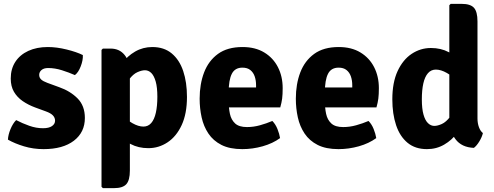

<svg xmlns="http://www.w3.org/2000/svg" viewBox="-20 -756 2551 992"><path d="M21 -34.5Q22 -59 34.2 -88.8Q46.5 -118.5 63.5 -135.5Q96 -118.5 131.5 -106Q167 -93.5 202 -93.5Q232.5 -93.5 248.5 -104.5Q264.5 -115.5 264.5 -132.5Q264.5 -148 253.2 -159.8Q242 -171.5 217 -180.5L161 -201Q126 -214 97.5 -233.5Q69 -253 52.2 -281.5Q35.5 -310 35.5 -350Q35.5 -400 59.2 -436.5Q83 -473 126.2 -493Q169.5 -513 227 -513Q273 -513 324.5 -500.2Q376 -487.5 408 -471.5Q409.5 -445.5 397.2 -413.5Q385 -381.5 367 -368Q336.5 -381.5 300.2 -393Q264 -404.5 228.5 -404.5Q206.5 -404.5 194.5 -394.2Q182.5 -384 182.5 -369Q182.5 -355 192.5 -345.5Q202.5 -336 224.5 -328L286 -305.5Q343 -285.5 380.8 -247.5Q418.5 -209.5 418.5 -146.5Q418.5 -72.5 361.8 -29Q305 14.5 205 14.5Q152 14.5 104 0Q56 -14.5 21 -34.5Z M551.5 -505Q597.5 -505 624.2 -471.5Q651 -438 651 -380V125.5Q651 175.5 632.5 195.8Q614 216 569.5 216H511.5L504.5 209V-498L511.5 -505ZM946 -255Q946 -169 918.8 -110Q891.5 -51 846 -20.8Q800.5 9.5 746.5 9.5Q695 9.5 655 -11.8Q615 -33 581 -54L604.5 -160.5Q633.5 -137 664.2 -119.5Q695 -102 721 -102Q745.5 -102 761.5 -120.5Q777.5 -139 785.2 -173.5Q793 -208 793 -256Q793 -304.5 784.5 -334.5Q776 -364.5 761.8 -378.8Q747.5 -393 729 -393Q712 -393 689.8 -383Q667.5 -373 647 -345.5Q626.5 -318 613 -266L580 -353Q585.5 -392.5 611.5 -429.2Q637.5 -466 678 -489.5Q718.5 -513 767 -513Q827.5 -513 867.2 -480Q907 -447 926.5 -389Q946 -331 946 -255Z M1106.5 -201V-304H1303V-315.5Q1303 -340.5 1296 -361Q1289 -381.5 1273.5 -394Q1258 -406.5 1232.5 -406.5Q1194 -406.5 1177.8 -374.8Q1161.5 -343 1161.5 -279V-234Q1161.5 -198 1168 -167.5Q1174.5 -137 1194.8 -118.2Q1215 -99.5 1256 -99.5Q1290 -99.5 1323.2 -108.8Q1356.5 -118 1387 -131Q1403.5 -114.5 1413.5 -89.5Q1423.5 -64.5 1427 -42.5Q1389.5 -15 1337.2 -0.2Q1285 14.5 1232 14.5Q1167 14.5 1124.2 -7.2Q1081.5 -29 1056.8 -66Q1032 -103 1021.8 -149.5Q1011.5 -196 1011.5 -246Q1011.5 -321.5 1034.5 -381.8Q1057.5 -442 1106.2 -477.5Q1155 -513 1233 -513Q1299 -513 1345.2 -485Q1391.5 -457 1416 -409Q1440.5 -361 1440.5 -300.5Q1440.5 -268.5 1437.8 -247Q1435 -225.5 1428 -201Z M1603.5 -201V-304H1800V-315.5Q1800 -340.5 1793 -361Q1786 -381.5 1770.5 -394Q1755 -406.5 1729.5 -406.5Q1691 -406.5 1674.8 -374.8Q1658.5 -343 1658.5 -279V-234Q1658.5 -198 1665 -167.5Q1671.5 -137 1691.8 -118.2Q1712 -99.5 1753 -99.5Q1787 -99.5 1820.2 -108.8Q1853.5 -118 1884 -131Q1900.5 -114.5 1910.5 -89.5Q1920.5 -64.5 1924 -42.5Q1886.5 -15 1834.2 -0.2Q1782 14.5 1729 14.5Q1664 14.5 1621.2 -7.2Q1578.5 -29 1553.8 -66Q1529 -103 1518.8 -149.5Q1508.5 -196 1508.5 -246Q1508.5 -321.5 1531.5 -381.8Q1554.5 -442 1603.2 -477.5Q1652 -513 1730 -513Q1796 -513 1842.2 -485Q1888.5 -457 1913 -409Q1937.5 -361 1937.5 -300.5Q1937.5 -268.5 1934.8 -247Q1932 -225.5 1925 -201Z M2447 -144Q2447 -119.5 2454.5 -99Q2462 -78.5 2475 -68.5Q2470.5 -48.5 2456.8 -25.8Q2443 -3 2428.5 8Q2365 5.5 2333.2 -37Q2301.5 -79.5 2301.5 -140V-729L2308.5 -736H2366Q2410.5 -736 2428.8 -715.8Q2447 -695.5 2447 -645.5ZM2007 -243Q2007 -329.5 2034.2 -388.5Q2061.5 -447.5 2107 -477.8Q2152.5 -508 2206.5 -508Q2258 -508 2298 -486.8Q2338 -465.5 2371.5 -444.5L2348.5 -338Q2319.5 -361.5 2288.8 -379Q2258 -396.5 2232 -396.5Q2207.5 -396.5 2191.2 -378Q2175 -359.5 2167.2 -325Q2159.5 -290.5 2159.5 -242.5Q2159.5 -194.5 2168 -164.2Q2176.5 -134 2191.2 -119.8Q2206 -105.5 2224 -105.5Q2241 -105.5 2263 -115.5Q2285 -125.5 2305.8 -153Q2326.5 -180.5 2340 -232.5L2373 -145.5Q2368 -106 2341.8 -69.2Q2315.5 -32.5 2275.2 -9Q2235 14.5 2186 14.5Q2125.5 14.5 2085.8 -18.2Q2046 -51 2026.5 -109.2Q2007 -167.5 2007 -243Z"/></svg>

Font: Signika Negative
Style: Bold
Weight: 700
Designer: Anna Giedry
Foundry: Anna Giedry
Version: Version 2.001